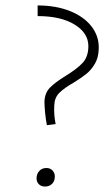

<svg xmlns="http://www.w3.org/2000/svg" viewBox="-20 -680 405 704"><path d="M118 -660Q185 -660 236.5 -639.5Q288 -619 316 -582.5Q344 -546 342 -500Q341 -468 327.5 -445.5Q314 -423 296.5 -409Q279 -395 250 -377Q215 -357 197.5 -339.5Q180 -322 179 -294Q177 -259 184 -225L152 -221Q148 -240 145.5 -265.5Q143 -291 143 -307Q144 -339 163 -358.5Q182 -378 221 -402Q262 -427 283 -449.5Q304 -472 304 -511Q304 -559 253.5 -590Q203 -621 118 -621ZM114 -26Q114 -42 124 -53Q134 -64 150 -64Q164 -64 172.5 -55Q181 -46 181 -33Q181 -16 171 -6Q161 4 145 4Q131 4 122.5 -4.5Q114 -13 114 -26Z"/></svg>

Font: Ysabeau Light
Style: Italic
Weight: 300
Italic angle: -12°
Designer: Christian Thalmann (Catharsis Fonts)
Version: Version 0.003